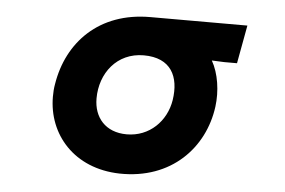

<svg xmlns="http://www.w3.org/2000/svg" viewBox="-46 -592 1092 735"><g transform="rotate(5 500.0 -224.5)"><path d="M752 -383 800 -381H849L876 -528H503C306 -528 188 -403 162 -241C159 -225 158 -208 158 -192C158 -48 262 75 438 79C637 83 760 -49 781 -208C789 -268 779 -336 752 -383ZM616 -219C603 -137 539 -73 452 -73C370 -73 325 -127 325 -200C325 -297 388 -380 491 -380C596 -380 630 -310 616 -219Z"/></g></svg>

Font: LINE Seed JP App_OTF ExtraBold
Style: Regular
Weight: 800
Designer: LINE & Fontrix & Fontworks
Version: Version 1.013